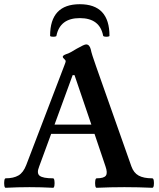

<svg xmlns="http://www.w3.org/2000/svg" viewBox="-22 -889 757 912"><path d="M5 3Q0 3 -1.5 -8Q-3 -19 -1.5 -30.5Q0 -42 5 -42Q42 -42 65.5 -55.5Q89 -69 103 -106L284 -579Q290 -594 290 -598Q290 -603 283 -609Q276 -615 276 -619Q276 -626 293 -632Q301 -634 314 -641Q327 -648 343 -658Q378 -678 387 -678Q403 -678 409 -655Q411 -644 417.5 -623.5Q424 -603 434 -575L602 -99Q613 -68 636.5 -55Q660 -42 701 -42Q707 -42 708.5 -30.5Q710 -19 708.5 -8Q707 3 701 3Q635 0 569 0Q503 0 437 3Q432 3 430.5 -8Q429 -19 430.5 -30.5Q432 -42 437 -42Q472 -42 481 -55Q490 -68 479 -99L427 -253H221L164 -98Q151 -66 166.5 -54Q182 -42 230 -42Q235 -42 236.5 -30.5Q238 -19 236.5 -8Q235 3 230 3Q173 0 118 0Q62 0 5 3ZM237 -297H412L332 -532H323ZM216 -719Q216 -869 357 -869Q498 -869 498 -719Q498 -716 490.5 -715Q483 -714 476 -715Q469 -716 468 -719Q452 -803 357 -803Q263 -803 246 -719Q246 -716 238.5 -715Q231 -714 223.5 -715Q216 -716 216 -719Z"/></svg>

Font: Junicode
Style: Bold
Weight: 700
Designer: Peter S. Baker
Version: Version 2.100; ttfautohint (v1.8.4)